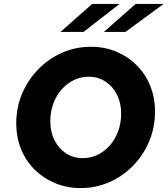

<svg xmlns="http://www.w3.org/2000/svg" viewBox="-20 -950 856 981"><path d="M392 11Q322 11 262 -14Q202 -39 157 -83.5Q112 -128 87.5 -188.5Q63 -249 63 -320Q63 -401 93 -471.5Q123 -542 175.5 -596Q228 -650 297 -680.5Q366 -711 444 -711Q515 -711 574.5 -686Q634 -661 678.5 -616.5Q723 -572 747.5 -511.5Q772 -451 772 -380Q772 -299 742.5 -228.5Q713 -158 660.5 -104Q608 -50 539 -19.5Q470 11 392 11ZM403 -142Q444 -142 479.5 -159.5Q515 -177 542 -208Q569 -239 584 -280.5Q599 -322 599 -369Q599 -424 577.5 -466.5Q556 -509 518.5 -533.5Q481 -558 433 -558Q392 -558 356.5 -540.5Q321 -523 294 -492Q267 -461 252 -419.5Q237 -378 237 -331Q237 -276 258.5 -233.5Q280 -191 317.5 -166.5Q355 -142 403 -142ZM451 -930H591L407 -787H289ZM673 -930H816L621 -787H511Z"/></svg>

Font: Red Hat Text
Style: Italic
Weight: 300
Italic angle: -12°
Designer: Pentagram, MCKL
Foundry: Pentagram, MCKL
Version: Version 1.023